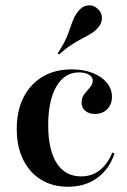

<svg xmlns="http://www.w3.org/2000/svg" viewBox="-20 -688 477 719"><path d="M234.7 11.3Q176.6 11.3 133.5 -15.3Q90.3 -41.9 66.5 -90.7Q42.7 -139.5 42.7 -204.8Q42.7 -273.4 68.1 -323.4Q93.5 -373.4 139.5 -400.8Q185.5 -428.2 248.4 -428.2Q292.7 -428.2 326.6 -414.9Q360.5 -401.6 379.8 -378.6Q399.2 -355.6 399.2 -325Q399.2 -296.8 381.5 -279Q363.7 -261.3 335.5 -261.3Q312.9 -261.3 299.2 -273Q285.5 -284.7 285.5 -303.2Q285.5 -322.6 296 -335.9Q306.5 -349.2 316.9 -360.9Q327.4 -372.6 327.4 -387.1Q327.4 -400 312.9 -408.5Q298.4 -416.9 275.8 -416.9Q221.8 -416.9 191.1 -364.1Q160.5 -311.3 160.5 -219.4Q160.5 -126.6 192.3 -77Q224.2 -27.4 283.9 -27.4Q323.4 -27.4 352.8 -50Q382.3 -72.6 400.8 -116.9L408.9 -112.9Q387.9 -52.4 342.7 -20.6Q297.6 11.3 234.7 11.3ZM200.8 -483.9 196 -487.9Q222.6 -529 233.5 -557.7Q244.4 -586.3 251.6 -607.7Q258.9 -629 272.6 -645.2Q287.9 -665.3 308.9 -667.7Q329.8 -670.2 345.2 -655.6Q360.5 -642.7 361.7 -622.6Q362.9 -602.4 346.8 -583.9Q336.3 -571.8 322.6 -563.3Q308.9 -554.8 291.1 -545.6Q273.4 -536.3 250.8 -522.2Q228.2 -508.1 200.8 -483.9Z"/></svg>

Font: Playfair 144pt
Style: Bold
Weight: 700
Version: Version 2.001;gftools[0.9.30]